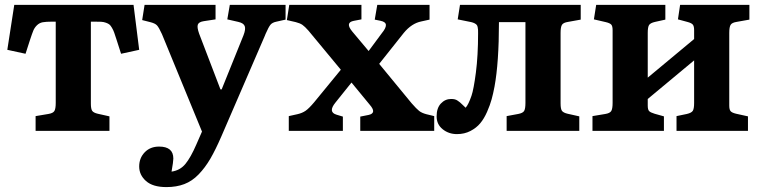

<svg xmlns="http://www.w3.org/2000/svg" viewBox="-20 -533 3096 782"><path d="M125 0V-60.1L176.8 -68.8Q195.8 -71.8 201.4 -80.8Q207 -89.8 207 -113.8V-444.8H191.9Q167.5 -444.8 154.1 -442.4Q140.6 -439.9 130.6 -430.2Q120.6 -420.4 115.7 -408.4Q110.8 -396.5 102.1 -370.1L84 -314L9.8 -330.1L38.1 -513.2H523.9L546.9 -330.1L473.1 -314L455.1 -370.1Q448.7 -389.6 445.3 -399.7Q441.9 -409.7 436 -419.7Q430.2 -429.7 425.5 -433.3Q420.9 -437 411.6 -440.4Q402.3 -443.8 392.3 -444.3Q382.3 -444.8 365.2 -444.8H350.1V-110.8Q350.1 -88.9 355.7 -81.3Q361.3 -73.7 377.9 -69.8L425.8 -59.1V0Z M657.7 229Q602.5 229 574.7 204.3Q546.9 179.7 546.9 145Q546.9 110.8 569.3 87.4Q591.8 64 627.9 64Q686 64 686 112.8Q686 125 678.7 166Q713.4 161.1 735.1 134.8Q756.8 108.4 779.8 55.2L802.7 2.9L639.6 -394Q627.4 -420.9 619.6 -429.4Q611.8 -438 591.8 -442.9L559.1 -451.2L568.8 -513.2H857.9V-454.1L810.1 -446.8Q790 -443.8 785.9 -433.1Q781.7 -422.4 791 -396L877.9 -168.9H882.8L971.7 -389.2Q981.4 -414.1 976.8 -426.5Q972.2 -439 950.7 -443.8L905.8 -454.1L916 -513.2H1143.1V-453.1L1106 -444.8Q1088.9 -441.4 1081.3 -431.9Q1073.7 -422.4 1062 -395.5Q1061.5 -394 1061.3 -393.6Q1061 -393.1 1060.5 -392.1Q1060.1 -391.1 1059.8 -390.1Q1059.6 -389.2 1059.1 -388.2L881.8 22Q857.9 77.1 836.7 113.5Q815.4 149.9 789.1 177.2Q762.7 204.6 730.7 216.8Q698.7 229 657.7 229Z M1156.2 0V-60.1L1191.4 -67.9Q1210.9 -72.3 1224.9 -82Q1238.8 -91.8 1259.3 -116.2L1368.2 -249L1236.3 -408.2Q1221.7 -424.8 1211.9 -431.6Q1202.1 -438.5 1184.6 -442.9L1148.4 -451.2L1158.2 -513.2H1452.1V-454.1L1421.4 -448.2Q1384.3 -441.4 1414.6 -404.8L1481.4 -325.2L1535.2 -397.9Q1552.2 -418.5 1551.8 -431.2Q1551.3 -443.8 1530.3 -448.2L1506.3 -453.1L1516.6 -513.2H1729.5V-453.1L1696.3 -445.8Q1656.7 -438 1624.5 -398.9L1524.4 -272.9L1656.2 -112.8Q1676.3 -89.8 1687 -81.3Q1697.8 -72.8 1716.3 -67.9L1748.5 -60.1V0H1447.3V-58.1L1481.4 -64.9Q1515.6 -72.3 1486.3 -106L1411.6 -196.8L1346.2 -115.2Q1314.9 -76.7 1350.6 -65.9L1376.5 -58.1V0Z M1841.3 13.2Q1807.6 13.2 1783 -6.6Q1758.3 -26.4 1758.3 -59.1Q1758.3 -92.8 1775.6 -111.3Q1793 -129.9 1817.4 -129.9Q1825.7 -129.9 1832 -128.4Q1838.4 -127 1844.2 -122.8Q1850.1 -118.7 1853.8 -115.7Q1857.4 -112.8 1864.7 -105.5Q1872.1 -98.1 1876.5 -94.2Q1888.2 -107.4 1900.4 -143.1Q1909.2 -168.5 1918.2 -237.1Q1927.2 -305.7 1927.2 -397.9Q1927.2 -407.2 1927 -411.6Q1926.8 -416 1925.5 -422.4Q1924.3 -428.7 1921.4 -431.9Q1918.5 -435.1 1913.1 -438Q1907.7 -440.9 1899.4 -442.9L1844.2 -454.1L1853.5 -513.2H2345.2V-453.1L2293.5 -443.8Q2274.4 -440.9 2268.8 -431.9Q2263.2 -422.9 2263.2 -398.9V-111.8Q2263.2 -88.9 2269 -81.3Q2274.9 -73.7 2291.5 -69.8L2339.4 -59.1V0H2043.5V-60.1L2090.3 -68.8Q2109.4 -72.3 2114.7 -81.1Q2120.1 -89.8 2120.1 -113.8V-442.9H2012.2Q2012.2 -278.8 1994.1 -180.2Q1988.8 -151.9 1982.4 -128.7Q1976.1 -105.5 1963.9 -77.6Q1951.7 -49.8 1936 -31Q1920.4 -12.2 1896 0.5Q1871.6 13.2 1841.3 13.2Z M2393.1 0V-60.1L2445.3 -68.8Q2463.9 -71.8 2469.5 -80.8Q2475.1 -89.8 2475.1 -113.8V-410.2Q2475.1 -426.8 2469.5 -432.9Q2463.9 -439 2447.3 -442.9L2398.9 -454.1L2408.2 -513.2H2689.9V-453.1L2647.9 -443.8Q2628.9 -439.5 2623.5 -430.9Q2618.2 -422.4 2618.2 -398.9V-216.8L2807.1 -374V-410.2Q2807.1 -426.8 2801.5 -433.1Q2795.9 -439.5 2779.3 -443.8L2741.2 -454.1L2750 -513.2H3032.2V-453.1L2980 -443.8Q2961.4 -440.9 2955.8 -431.9Q2950.2 -422.9 2950.2 -398.9V-103Q2950.2 -86.4 2955.8 -80.1Q2961.4 -73.7 2978 -69.8L3026.4 -59.1V0H2735.4V-60.1L2777.3 -68.8Q2796.4 -73.2 2801.8 -81.8Q2807.1 -90.3 2807.1 -113.8V-287.1L2618.2 -129.9V-103Q2618.2 -86.4 2623.8 -80.6Q2629.4 -74.7 2646 -69.8L2684.1 -59.1V0Z"/></svg>

Font: Literata Book
Style: Bold
Weight: 700
Designer: Latin by Veronika Burian and Jose Scaglione. Greek by Irene Vlachou. Cyrillic by Vera Evstafieva
Foundry: TypeTogether
Version: Version 2.003;PS 002.003;hotconv 1.0.88;makeotf.lib2.5.64775